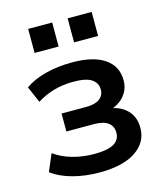

<svg xmlns="http://www.w3.org/2000/svg" viewBox="-110 -798 749 888"><g transform="rotate(-15 265.0 -353.5)"><path d="M257 10Q189 10 129.5 -6Q70 -22 30 -52L65 -134Q102 -107 151.5 -93Q201 -79 256 -79Q320 -79 349.5 -96.5Q379 -114 379 -148Q379 -180 356 -196.5Q333 -213 288 -213H157V-299H276Q317 -299 339 -315Q361 -331 361 -360Q361 -391 334.5 -409Q308 -427 248 -427Q196 -427 153 -414.5Q110 -402 72 -378L38 -456Q79 -485 137.5 -500Q196 -515 265 -515Q366 -515 420 -478Q474 -441 474 -373Q474 -327 442.5 -294Q411 -261 358 -253V-267Q420 -263 456 -230Q492 -197 492 -141Q492 -72 431 -31Q370 10 257 10ZM298 -602V-717H413V-602ZM109 -602V-717H224V-602Z"/></g></svg>

Font: Mulish ExtraLight
Style: Regular
Weight: 200
Designer: Vernon Adams
Foundry: Vernon Adams
Version: Version 3.603